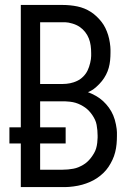

<svg xmlns="http://www.w3.org/2000/svg" viewBox="-20 -755 540 775"><path d="M64 0V-176H18V-241H64V-735H233Q248 -735 263 -733.5Q278 -732 292.5 -729Q307 -726 320.5 -720.5Q334 -715 346.5 -707Q359 -699 370 -688.5Q381 -678 390 -666.5Q399 -655 405.5 -641.5Q412 -628 416.5 -613.5Q421 -599 423.5 -582Q426 -565 426 -555V-542Q426 -527 424.5 -511.5Q423 -496 419 -481.5Q415 -467 408 -453.5Q401 -440 391.5 -428Q382 -416 368.5 -404Q355 -392 346 -388L335 -383Q351 -377 367 -368Q383 -359 396 -347Q409 -335 419.5 -320.5Q430 -306 437 -289.5Q444 -273 448 -252.5Q452 -232 452 -221V-206Q452 -190 450.5 -173.5Q449 -157 445 -141Q441 -125 434 -110Q427 -95 418 -81.5Q409 -68 397 -56.5Q385 -45 371.5 -36Q358 -27 343 -20.5Q328 -14 312 -9.5Q296 -5 277 -2.5Q258 0 247 0ZM142 -416H233Q248 -416 263 -419Q278 -422 291.5 -428.5Q305 -435 316 -446Q327 -457 333.5 -470.5Q340 -484 344 -501Q348 -518 348 -529V-541Q348 -556 346 -571Q344 -586 338.5 -600Q333 -614 323.5 -626Q314 -638 301.5 -646.5Q289 -655 272 -660Q255 -665 245 -665H142ZM142 -70H233Q244 -70 254.5 -71Q265 -72 276 -74Q287 -76 296.5 -80Q306 -84 315.5 -89.5Q325 -95 333 -102.5Q341 -110 347.5 -118.5Q354 -127 359.5 -136.5Q365 -146 368 -156Q371 -166 372.5 -178.5Q374 -191 374 -199V-208Q374 -218 373 -229Q372 -240 370 -251Q368 -262 363.5 -271.5Q359 -281 353 -290Q347 -299 339.5 -307Q332 -315 323.5 -321Q315 -327 305 -332Q295 -337 285 -340Q275 -343 262.5 -344.5Q250 -346 243 -346H142V-241H245V-176H142Z"/></svg>

Font: Iosevka MaddieWtf
Style: Regular
Weight: 400
Monospace: yes
Designer: Belleve Invis
Foundry: Belleve Invis
Version: Version 31.3.0; ttfautohint (v1.8.3)